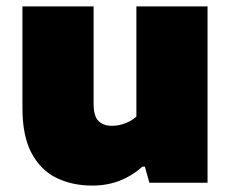

<svg xmlns="http://www.w3.org/2000/svg" viewBox="-20 -570 721 599"><path d="M268.5 9Q204.5 9 155.2 -15.5Q106 -40 78 -93.2Q50 -146.5 50 -233V-550H272V-247Q272 -207.5 287.2 -192.5Q302.5 -177.5 329.5 -177.5Q350.5 -177.5 371.2 -185.5Q392 -193.5 405.5 -206.5V-550H627.5V0H446L432 -50H424Q358 9 268.5 9Z"/></svg>

Font: Encode Sans SmExp Black
Style: Regular
Weight: 900
Width: 6
Designer: Multiple Designers
Foundry: Impallari Type
Version: Version 3.002; ttfautohint (v1.8.3) -l 8 -r 50 -G 200 -x 14 